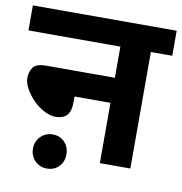

<svg xmlns="http://www.w3.org/2000/svg" viewBox="-78 -695 788 831"><g transform="rotate(10 316.0 -279.5)"><path d="M0 -622H632V-512H538V0H404V-265H246V-239Q246 -199 229 -181.5Q212 -164 180 -164Q157 -164 130.9 -177.3Q104.7 -190.6 82.3 -212.8Q60 -235 45.5 -260.3Q31 -285.6 31 -309.2Q31 -335 44.5 -355Q58 -375 102 -375H404V-512H0ZM108 -12Q108 -44 129.5 -65.5Q151 -87 181.8 -87Q214 -87 234.5 -65.5Q255 -44 255 -12Q255 20.3 234.5 41.7Q214 63 181.8 63Q151 63 129.5 41.7Q108 20.3 108 -12Z"/></g></svg>

Font: Noto Sans Devanagari
Style: Regular
Weight: 400
Designer: Jelle Bosma - Monotype Design Team
Foundry: Monotype Imaging Inc.
Version: Version 2.003